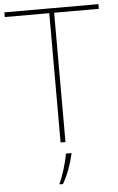

<svg xmlns="http://www.w3.org/2000/svg" viewBox="-61 -756 628 1019"><g transform="rotate(-5 252.5 -246.5)"><path d="M265 0V-689H503V-714H2V-689H239V0ZM291 67V61H262C256 104 231 185 215 215V221H232C260 174 279 119 291 67Z"/></g></svg>

Font: Noto Sans Georgian Thin
Style: Regular
Weight: 100
Designer: Monotype Design Team, Akaki Razmadze
Foundry: Google LLC
Version: Version 2.005